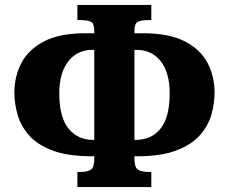

<svg xmlns="http://www.w3.org/2000/svg" viewBox="-20 -744 923 774"><path d="M292 10V-51H305Q334 -51 347 -60.5Q360 -70 360 -104V-114H351Q254 -114 192.5 -137Q131 -160 97.5 -198Q64 -236 51 -281Q38 -326 38 -371Q38 -436 66.5 -490.5Q95 -545 158 -577.5Q221 -610 325 -610H360V-620Q360 -649 347 -656Q334 -663 305 -663H292V-724H590V-663H577Q549 -663 535.5 -656Q522 -649 522 -620V-610H556Q661 -610 724.5 -577.5Q788 -545 816.5 -490.5Q845 -436 845 -371Q845 -326 832 -281Q819 -236 785 -198Q751 -160 689.5 -137Q628 -114 531 -114H522V-104Q522 -70 535.5 -60.5Q549 -51 577 -51H590V10ZM360 -180V-543H352Q292 -543 255.5 -497Q219 -451 219 -367Q219 -272 256 -226Q293 -180 356 -180ZM522 -180H526Q591 -180 627.5 -226Q664 -272 664 -367Q664 -451 628 -497Q592 -543 530 -543H522Z"/></svg>

Font: Noto Serif Condensed Black
Style: Regular
Weight: 900
Width: 3
Designer: Monotype Design Team
Foundry: Monotype Imaging Inc.
Version: Version 2.015; ttfautohint (v1.8.4.7-5d5b)